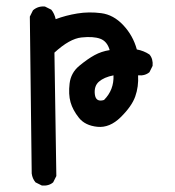

<svg xmlns="http://www.w3.org/2000/svg" viewBox="-20 -445 540 594"><path d="M109.4 128.9 89.8 119.1Q80.1 107.4 78.1 91.8L72.3 -393.6L82 -413.1Q97.7 -426.8 119.1 -424.8L138.7 -415Q148.4 -403.3 152.3 -385.7Q183.6 -397.5 219.2 -403.3Q254.9 -409.2 293 -404.3Q331.1 -399.4 361.3 -367.2Q391.6 -335 403.3 -292Q424.8 -288.1 442.4 -276.4Q454.1 -262.7 452.1 -241.2L442.4 -221.7Q428.7 -210 407.2 -211.9Q409.2 -176.8 398.4 -146.5Q387.7 -116.2 353.5 -82.5Q319.3 -48.8 281.2 -52.7Q243.2 -56.6 224.1 -80.6Q205.1 -104.5 198.2 -128.9Q191.4 -153.3 195.3 -186.5Q199.2 -219.7 225.1 -241.2Q251 -262.7 272.5 -274.4Q293.9 -286.1 319.3 -290Q311.5 -317.4 290 -325.2Q268.6 -333 231.9 -329.1Q195.3 -325.2 148.4 -282.2L154.3 99.6L144.5 119.1Q130.9 130.9 109.4 128.9ZM301.8 -135.7Q333 -167 331.1 -211.9Q301.8 -206.1 286.1 -192.4Q270.5 -178.7 273.4 -153.3Q276.4 -127.9 301.8 -135.7Z"/></svg>

Font: JasonHandwriting4
Style: Regular
Weight: 400
Version: Version 1.01.21